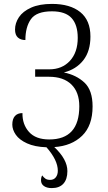

<svg xmlns="http://www.w3.org/2000/svg" viewBox="-20 -744 554 983"><path d="M190 179Q190 164 196 154Q204 165 213 171Q222 177 237 177Q255 177 265.5 164Q276 151 276 130Q276 76 218 10Q158 8 118.5 -10Q79 -28 61 -54Q43 -80 43 -106Q43 -135 56.5 -150Q70 -165 95 -165Q94 -107 128.5 -68.5Q163 -30 232 -30Q386 -30 386 -200Q386 -272 345.5 -311.5Q305 -351 231 -351H160V-389H232Q298 -389 338 -432.5Q378 -476 378 -550Q378 -617 346.5 -651.5Q315 -686 246 -686Q167 -686 138.5 -646Q110 -606 110 -539Q86 -539 71.5 -552Q57 -565 57 -593Q57 -626 77 -656Q97 -686 139.5 -705Q182 -724 246 -724Q339 -724 391 -682Q443 -640 443 -557Q443 -482 406.5 -435.5Q370 -389 307 -373Q371 -360 412.5 -321Q454 -282 454 -199Q454 -101 400.5 -49Q347 3 258 9Q325 72 325 132Q325 174 304.5 196.5Q284 219 245 219Q220 219 205 208.5Q190 198 190 179Z"/></svg>

Font: Noto Serif NarrowLight
Style: Regular
Weight: 300
Width: 4
Designer: Monotype Design Team
Foundry: Monotype Imaging Inc.
Version: Version 1.001